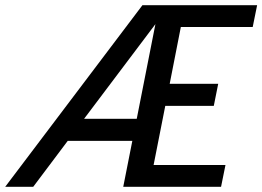

<svg xmlns="http://www.w3.org/2000/svg" viewBox="-62 -720 1011 740"><path d="M635 -616 592 -397H779L762 -312H575L530 -84H807L790 0H413L448 -177H199L66 0H-42L487 -700H929L912 -616ZM262 -262H465L537 -627Z"/></svg>

Font: Albert Sans Medium
Style: Italic
Weight: 500
Italic angle: -11.25°
Designer: Andreas Rasmussen
Foundry: a.Foundry
Version: Version 1.025